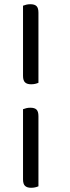

<svg xmlns="http://www.w3.org/2000/svg" viewBox="-20 -702 333 909"><path d="M162 -642V-310Q155 -307 146.5 -305Q138 -303 127 -303Q108 -303 98.5 -312Q89 -321 89 -343V-675Q97 -678 105 -680Q113 -682 124 -682Q144 -682 153 -673Q162 -664 162 -642ZM162 -152V180Q155 183 146.5 185Q138 187 127 187Q108 187 98.5 178Q89 169 89 147V-185Q97 -188 105 -190Q113 -192 124 -192Q144 -192 153 -183Q162 -174 162 -152Z"/></svg>

Font: Baloo Bhaina 2
Style: Regular
Weight: 400
Designer: Yesha Goshar, Manish Minz, Shuchita Grover and Ek Type
Foundry: Ek Type
Version: Version 1.700